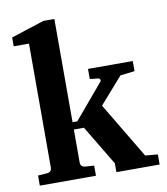

<svg xmlns="http://www.w3.org/2000/svg" viewBox="-83 -809 764 879"><g transform="rotate(-10 299.0 -370.0)"><path d="M588 0H387V-41L276 -226H229V-73Q229 -52 251 -50L292 -47V0H31V-47L73 -50Q95 -52 95 -73V-649H24V-690L178 -740H229V-260H251L386 -420Q391 -425 388 -431Q386 -436 378 -437L341 -441V-488H549V-441L482 -433L375 -311L530 -52L588 -47Z"/></g></svg>

Font: Apparatus SIL
Style: Bold
Weight: 700
Version: Version 1.0